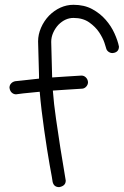

<svg xmlns="http://www.w3.org/2000/svg" viewBox="-20 -769 516 800"><path d="M448.2 -547.9Q439.5 -547.9 431.6 -553.7Q423.8 -559.6 421.9 -569.3Q421.9 -571.3 415 -591.3Q408.2 -611.3 393.1 -634.3Q377.9 -657.2 351.6 -675.8Q325.2 -694.3 286.1 -694.3Q252 -694.3 223.6 -666Q210 -651.4 201.7 -632.8Q193.4 -614.3 193.4 -594.7L197.3 -446.3Q225.6 -448.2 256.3 -450.2Q287.1 -452.1 319.3 -454.1Q330.1 -454.1 337.9 -446.3Q345.7 -438.5 346.7 -426.8Q346.7 -416 338.9 -407.7Q331.1 -399.4 320.3 -399.4Q289.1 -397.5 258.8 -395.5Q228.5 -393.6 200.2 -391.6Q204.1 -337.9 213.4 -273.9Q222.7 -210 231.4 -153.3Q240.2 -96.7 247.1 -58.1Q253.9 -19.5 253.9 -16.6Q253.9 5.9 226.6 10.7Q204.1 10.7 199.2 -11.7Q199.2 -14.6 195.8 -33.2Q192.4 -51.8 187 -81.5Q181.6 -111.3 175.8 -148.9Q169.9 -186.5 164.1 -227.5Q158.2 -268.6 153.3 -309.6Q148.4 -350.6 145.5 -386.7Q103.5 -382.8 77.1 -379.9Q50.8 -377 46.9 -376Q37.1 -376 29.3 -382.8Q21.5 -389.6 19.5 -403.3Q19.5 -414.1 26.4 -421.4Q33.2 -428.7 43.9 -430.7Q44.9 -430.7 71.8 -433.6Q98.6 -436.5 142.6 -441.4V-454.1L138.7 -596.7Q138.7 -625 150.9 -653.3Q163.1 -681.6 184.6 -704.1Q206.1 -725.6 231.9 -737.3Q257.8 -749 286.1 -749Q331.1 -749 364.3 -731Q397.5 -712.9 420.4 -686.5Q443.4 -660.2 457 -629.9Q470.7 -599.6 475.6 -575.2Q475.6 -553.7 455.1 -548.8Z"/></svg>

Font: Coming Soon
Style: Regular
Weight: 400
Designer: Dathan Boardman
Foundry: Open Window
Version: Version 1.000